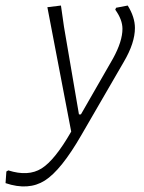

<svg xmlns="http://www.w3.org/2000/svg" viewBox="-105 -479 521 693"><path d="M115 -459 126 -382 180 -66H187L303 -268Q337 -330 337 -375Q337 -408 311 -444L314 -451L356 -459Q382 -417 382 -378Q382 -324 342 -256L189 8Q116 135 57 172.5Q-2 210 -85 182L-82 140L-75 136Q-3 159 45 129Q93 99 152 -4L66 -453Z"/></svg>

Font: Alegreya Sans SC Light
Style: Italic
Weight: 300
Italic angle: -7°
Designer: Juan Pablo del Peral
Foundry: Huerta Tipografica
Version: Version 2.007